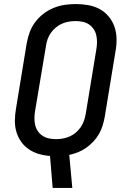

<svg xmlns="http://www.w3.org/2000/svg" viewBox="-20 -763 640 948"><path d="M240 165 227 7Q198 5 171 -3Q144 -11 121.5 -26.5Q99 -42 83.5 -64.5Q68 -87 60.5 -113.5Q53 -140 53.5 -169Q54 -198 59 -227L112 -550Q117 -577 126.5 -603.5Q136 -630 153.5 -653.5Q171 -677 194.5 -695Q218 -713 245 -724Q272 -735 299.5 -739Q327 -743 354 -743Q386 -743 416.5 -737.5Q447 -732 472.5 -718Q498 -704 517 -681Q536 -658 545.5 -630Q555 -602 555.5 -570.5Q556 -539 550 -508L497 -185Q493 -164 486.5 -142.5Q480 -121 468.5 -101Q457 -81 441 -64Q425 -47 406 -33.5Q387 -20 365.5 -11.5Q344 -3 322 2L337 165ZM256 -76Q273 -76 290 -79Q307 -82 323.5 -89Q340 -96 354 -108Q368 -120 378 -134.5Q388 -149 394 -165.5Q400 -182 403 -199L456 -521Q459 -539 459 -556.5Q459 -574 455 -590.5Q451 -607 441.5 -620.5Q432 -634 418.5 -643Q405 -652 387.5 -655.5Q370 -659 353 -659Q336 -659 319 -656Q302 -653 286 -646Q270 -639 255.5 -627Q241 -615 231 -600.5Q221 -586 215 -569.5Q209 -553 207 -536L153 -214Q150 -196 150 -178.5Q150 -161 154 -144.5Q158 -128 167.5 -114.5Q177 -101 191 -92Q205 -83 222 -79.5Q239 -76 256 -76Z"/></svg>

Font: Iosevka SS04 Md Ex Obl
Style: Regular
Weight: 500
Width: 7
Italic angle: -9°
Monospace: yes
Designer: Belleve Invis
Foundry: Belleve Invis
Version: Version 19.0.0; ttfautohint (v1.8.4)